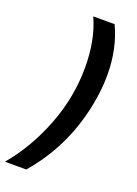

<svg xmlns="http://www.w3.org/2000/svg" viewBox="-229 -808 711 997"><g transform="rotate(20 126.5 -309.0)"><path d="M51 124H-67Q33 6 95 -152.5Q157 -311 157 -478Q157 -630 106 -742H224Q279 -625 279 -480Q279 -399 261 -309Q212 -62 51 124Z"/></g></svg>

Font: Argentum Sans Medium
Style: Italic
Weight: 500
Italic angle: -11°
Designer: Julieta Ulanovsky (font), Cristiano Sobral (main changes and remaster)
Foundry: Julieta Ulanovsky (font), Cristiano Sobral (main changes and remaster)
Version: Version 2.007;June 15, 2022;FontCreator 14.0.0.2814 64-bit; 